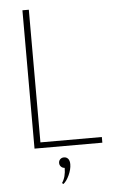

<svg xmlns="http://www.w3.org/2000/svg" viewBox="-62 -791 618 1037"><g transform="rotate(-5 246.5 -273.0)"><path d="M100.1 -750H134.8V-30.8H467.8V0H100.1ZM254.4 61Q268.1 61 276.6 71Q285.2 81.1 285.2 100.6Q285.2 127.9 270.8 159.4Q256.3 190.9 238.8 204.1L231.9 198.2Q253.4 167 253.4 117.7Q241.7 117.2 233.6 108.9Q225.6 100.6 225.6 88.9Q225.6 77.1 233.6 69.1Q241.7 61 254.4 61Z"/></g></svg>

Font: Spartan MB ExtLt
Style: Regular
Weight: 200
Designer: Matt Bailey, Mirko Velimirovic
Foundry: Matt Bailey
Version: Version 1.005